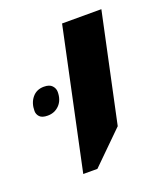

<svg xmlns="http://www.w3.org/2000/svg" viewBox="-107 -690 444 529"><g transform="rotate(-20 115.5 -426.0)"><path d="M48.3 -221.2 135.3 -630.9H250.5L182.6 -312.5L89.8 -221.2ZM11.7 -405.8Q-4.9 -405.8 -11.7 -413.1Q-18.6 -420.4 -18.6 -430.2Q-18.6 -453.6 -5.9 -469Q6.8 -484.4 28.3 -484.4Q44.9 -484.4 52.2 -476.3Q59.6 -468.3 59.6 -458Q59.6 -434.1 45.9 -419.9Q32.2 -405.8 11.7 -405.8Z"/></g></svg>

Font: Open Sans SemiBold
Style: Italic
Weight: 600
Italic angle: -12°
Designer: Monotype Design Team
Foundry: Monotype Imaging Inc.
Version: Version 3.003; ttfautohint (v1.8.4)